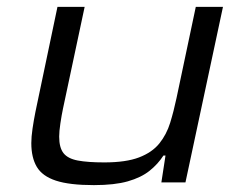

<svg xmlns="http://www.w3.org/2000/svg" viewBox="-20 -530 712 558"><path d="M253 8Q182 8 142.5 -5Q103 -18 87 -45Q71 -72 71 -114Q71 -132 74.5 -156Q78 -180 83 -205L147 -510H226L163 -214Q159 -195 155.5 -171.5Q152 -148 152 -133Q152 -101 164.5 -85Q177 -69 206 -63.5Q235 -58 283 -58Q346 -58 384 -72.5Q422 -87 443 -113Q464 -139 474.5 -173Q485 -207 493 -245L549 -510H628L519 0H449L461 -78H455Q439 -53 414.5 -33.5Q390 -14 351.5 -3Q313 8 253 8Z"/></svg>

Font: Saira Expanded
Style: Italic
Weight: 400
Width: 7
Italic angle: -12°
Designer: Hector Gatti with collaboration of the Omnibus-Type team
Foundry: Omnibus-Type
Version: Version 1.101